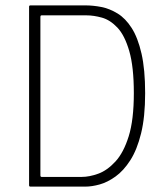

<svg xmlns="http://www.w3.org/2000/svg" viewBox="-20 -693 616 713"><path d="M519 -347Q519 -259 504 -198Q489 -137 464 -98Q439 -59 409 -37.5Q379 -16 350 -8Q321 0 297 0H93Q88 0 88 -5V-668Q88 -673 93 -673H297Q326 -673 356.5 -667Q387 -661 416.5 -643Q446 -625 469 -589Q492 -553 505.5 -494Q519 -435 519 -347ZM477 -347Q477 -445 460 -503.5Q443 -562 416 -590.5Q389 -619 358.5 -627.5Q328 -636 301 -636H135Q132 -636 131 -634.5Q130 -633 130 -631V-41Q130 -39 131 -37.5Q132 -36 135 -36H283Q312 -36 345 -48Q378 -60 408.5 -93Q439 -126 458 -187Q477 -248 477 -347Z"/></svg>

Font: Glory Thin ExtraLight
Style: Regular
Weight: 250
Version: Version 1.011